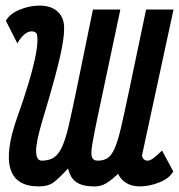

<svg xmlns="http://www.w3.org/2000/svg" viewBox="-20 -652 640 686"><path d="M121 -632Q162 -632 185 -611.5Q208 -591 209 -556Q210 -528 201.5 -483Q193 -438 175.5 -373.5Q158 -309 132 -223Q108 -143 109 -110.5Q110 -78 129 -78Q156 -78 173 -89.5Q190 -101 202.5 -129Q215 -157 226 -205Q237 -253 252 -325L312 -618H410L327 -226Q315 -168 309.5 -135.5Q304 -103 308.5 -90.5Q313 -78 329 -78Q350 -78 364 -87Q378 -96 389.5 -121.5Q401 -147 412.5 -196.5Q424 -246 441 -327L502 -618H600L490 -109Q490 -106 488.5 -101.5Q487 -97 488 -92Q493 -78 507 -78Q515 -78 525.5 -85Q536 -92 559 -114L599 -40Q586 -15 550 -0.5Q514 14 479 14Q450 14 430 1Q410 -12 402 -31Q385 -15 371.5 -5Q358 5 345.5 9.5Q333 14 318 14Q291 14 273.5 8.5Q256 3 246 -6.5Q236 -16 231 -27.5Q226 -39 223 -50Q193 -17 173 -1.5Q153 14 118 14Q37 14 17.5 -48Q-2 -110 42 -234Q67 -304 83.5 -360Q100 -416 108 -457.5Q116 -499 113 -525Q112 -533 106.5 -536.5Q101 -540 93 -540Q80 -540 66.5 -528.5Q53 -517 42 -497L1 -578Q15 -603 50.5 -617.5Q86 -632 121 -632Z"/></svg>

Font: Victor Mono Thin
Style: Italic
Weight: 100
Italic angle: -12°
Monospace: yes
Designer: Rune Bjørnerås
Version: Version 1.561;gftools[0.9.30]